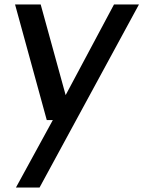

<svg xmlns="http://www.w3.org/2000/svg" viewBox="-20 -570 638 854"><path d="M598 -550 156 264H51L215 -36H188L47 -550H161L272 -147L487 -550Z"/></svg>

Font: Oakes Grotesk Medium
Style: Italic
Weight: 500
Italic angle: -8°
Designer: Samuel Oakes
Foundry: Samuel Oakes
Version: Version 1.000;PS 001.000;hotconv 1.0.88;makeotf.lib2.5.64775